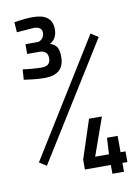

<svg xmlns="http://www.w3.org/2000/svg" viewBox="-97 -864 744 1028"><g transform="rotate(-10 275.0 -350.0)"><path d="M155 -800Q260 -800 260 -716Q260 -665 221 -643Q245 -635 256.5 -618.5Q268 -602 268 -565Q268 -468 162 -468Q119 -468 66 -476L49 -478L53 -534Q110 -526 156.5 -526Q203 -526 203 -568.5Q203 -611 156 -611H91V-664H156Q170 -664 182 -677Q194 -690 194 -708Q194 -742 149 -742L57 -735L53 -790Q112 -800 155 -800ZM52 -28 444 -660 484 -634 91 -3ZM429 100V52H288V-2L357 -212H427L354 -6H429L434 -95H492V-6H519V52H492V100Z"/></g></svg>

Font: Titillium Web
Style: Regular
Weight: 400
Version: Version 1.001;PS 57.000;hotconv 1.0.70;makeotf.lib2.5.55311